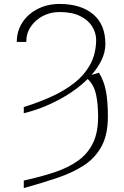

<svg xmlns="http://www.w3.org/2000/svg" viewBox="-20 -743 632 976"><path d="M100.9 -167.6V-198.9Q174.4 -221.6 240.6 -251.4Q306.8 -281.2 358.1 -321.6Q409.4 -361.9 438.9 -416Q468.4 -470.2 468.8 -541.2Q468.4 -576.3 448.5 -608.5Q428.6 -640.6 387.6 -661.2Q346.6 -681.8 282.7 -681.8Q236.2 -681.8 197.6 -661.6Q159.1 -641.3 136.2 -607.1Q113.3 -572.8 113.6 -529.8H65.3Q65.7 -586.3 94.3 -629.6Q122.9 -672.9 172.1 -697.8Q221.2 -722.7 282.7 -723Q392 -722.7 454 -670.1Q516 -617.5 515.6 -518.5Q515.6 -478.7 496.8 -438.9Q478 -399.1 445 -361.9L483 -373.6Q508.5 -332 518.3 -281.2Q528.1 -230.5 528.4 -150.6Q528.4 -58.6 496.4 0.5Q464.5 59.7 407 97.3Q349.4 134.9 271.3 161.2Q193.2 187.5 100.9 213.1V174.7Q187.5 155.9 257.3 132.6Q327.1 109.4 376.6 74Q426.1 38.7 452.4 -15.3Q478.7 -69.2 478.7 -149.1Q478.7 -215.9 467.9 -263.8Q457 -311.8 425.8 -341.6Q366.1 -282.3 279.5 -236Q192.8 -189.6 100.9 -167.6Z"/></svg>

Font: Inter UI Thin
Style: Regular
Weight: 100
Designer: Rasmus Andersson
Foundry: rsms
Version: 3.2;8d6f07862